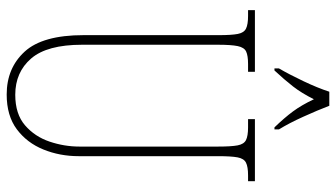

<svg xmlns="http://www.w3.org/2000/svg" viewBox="-230 -740 981 560"><g transform="rotate(90 260.0 -460.5)"><path d="M256 10Q179 10 131 -42.5Q83 -95 83 -214V-609Q83 -646 79.5 -664Q76 -682 64 -688Q52 -694 27 -694H10V-714H190V-694H167Q143 -694 131 -688.5Q119 -683 115 -664Q111 -645 111 -606V-210Q111 -108 151 -61.5Q191 -15 257 -15Q313 -15 346 -43.5Q379 -72 393.5 -115Q408 -158 408 -202V-607Q408 -645 404.5 -663.5Q401 -682 389 -688Q377 -694 352 -694H328V-714H509V-694H492Q467 -694 455 -688Q443 -682 439.5 -663.5Q436 -645 436 -607V-200Q436 -145 416.5 -97Q397 -49 357.5 -19.5Q318 10 256 10ZM180 -784Q197 -813 217 -855Q237 -897 248 -931H289Q302 -897 321 -855Q340 -813 358 -784V-771H352Q324 -800 305.5 -825Q287 -850 270 -886Q252 -850 232.5 -825Q213 -800 186 -771H180Z"/></g></svg>

Font: Noto Serif Tamil ExtraCondensed Thin
Style: Italic
Weight: 100
Width: 2
Italic angle: -12°
Designer: Indian Type Foundry, Tom Grace, and the Monotype Design Team
Foundry: Monotype Imaging Inc.
Version: Version 2.003; ttfautohint (v1.8.4.7-5d5b)